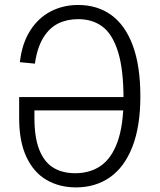

<svg xmlns="http://www.w3.org/2000/svg" viewBox="-20 -762 660 792"><path d="M526 -306.5H86.5L122 -332V-276Q122 -195 142 -144.5Q162 -94 199.2 -70.8Q236.5 -47.5 290 -47.5Q352.5 -47.5 396.8 -78.8Q441 -110 465.2 -178.2Q489.5 -246.5 489.5 -354.5Q489.5 -475 467 -547.8Q444.5 -620.5 403.2 -651.8Q362 -683 302.5 -683Q256.5 -683 220.2 -665.2Q184 -647.5 158.8 -606.8Q133.5 -566 124 -499.5L62 -505.5Q70.5 -582 104 -635Q137.5 -688 189 -714.8Q240.5 -741.5 302 -741.5Q381.5 -741.5 439 -700Q496.5 -658.5 527.8 -574.2Q559 -490 559 -364.5Q559 -240.5 526 -156.2Q493 -72 433.2 -30.5Q373.5 11 293.5 11Q225 11 172 -19.8Q119 -50.5 89 -114.5Q59 -178.5 59 -274.5V-361.5H526Z"/></svg>

Font: Monaspace Neon Var ExtraLight
Style: Regular
Weight: 200
Designer: Riley Cran and the Lettermatic Team
Version: Version 1.200 (Monaspace Neon Var)